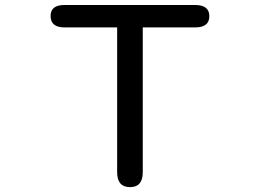

<svg xmlns="http://www.w3.org/2000/svg" viewBox="-20 -728 1040 769"><path d="M501 21.5Q449.2 21.5 449.2 -38.1V-618.2H238.3Q182.6 -618.2 182.6 -664.1Q182.6 -708 238.3 -708H761.7Q818.4 -708 818.4 -663.1Q818.4 -618.2 761.7 -618.2H551.8V-38.1Q551.8 21.5 501 21.5Z"/></svg>

Font: FakePearl
Style: Regular
Weight: 400
Version: Version 1.2